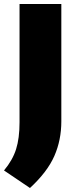

<svg xmlns="http://www.w3.org/2000/svg" viewBox="-25 -760 397 958"><path d="M124.5 178 -5 90.5Q38 39 55.2 -15.5Q72.5 -70 72.5 -150V-740H281V-154.5Q281 -61 246.2 18.2Q211.5 97.5 124.5 178Z"/></svg>

Font: Encode Sans Exp XBd
Style: Regular
Weight: 800
Width: 7
Designer: Multiple Designers
Foundry: Impallari Type
Version: Version 3.002; ttfautohint (v1.8.3) -l 8 -r 50 -G 200 -x 14 